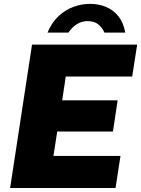

<svg xmlns="http://www.w3.org/2000/svg" viewBox="-20 -948 712 968"><path d="M31 0 141.5 -723H671.5L646.5 -562H311.5L293.5 -442H573L549.5 -285H268.5L249.5 -162H587.5L562.5 0ZM219.5 -783.5Q240.5 -834 274.5 -866Q308.5 -898 349.8 -913.2Q391 -928.5 434 -928.5Q478 -928.5 515.2 -912.8Q552.5 -897 577.8 -864.8Q603 -832.5 611.5 -783.5H506.5Q495.5 -809 475.5 -825.2Q455.5 -841.5 422.5 -841.5Q401 -841.5 383.2 -834Q365.5 -826.5 350.8 -813.5Q336 -800.5 324.5 -783.5Z"/></svg>

Font: Public Sans Thin Black
Style: Italic
Weight: 900
Italic angle: -8°
Version: Version 2.001